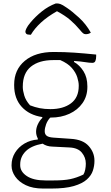

<svg xmlns="http://www.w3.org/2000/svg" viewBox="-20 -842 640 1112"><path d="M189 -79Q189 -101 199.5 -123Q210 -145 225 -159V-164Q150 -175 106 -223Q62 -271 62 -348V-352Q62 -438 123.5 -489.5Q185 -541 291 -541Q354 -541 411 -537Q468 -533 537 -526V-516Q537 -500 532.5 -489Q528 -478 515 -478Q498 -478 474 -482Q450 -486 409 -489V-483Q441 -465 463.5 -429.5Q486 -394 486 -342V-338Q486 -285 458 -245Q430 -205 382 -183Q334 -161 274 -161Q273 -161 271 -161Q255 -144 247 -122Q239 -100 239 -82Q239 -65 250 -56Q261 -47 289 -45L390 -38Q460 -34 493.5 3.5Q527 41 527 88V91Q527 118 518 146Q509 174 483 197.5Q457 221 407.5 235.5Q358 250 277 250H230Q170 250 129.5 230.5Q89 211 68 180.5Q47 150 47 118V114Q47 75 67 42.5Q87 10 121.5 -10.5Q156 -31 199 -34V-40Q189 -59 189 -79ZM154 -232Q182 -221 210 -215.5Q238 -210 272 -210Q346 -210 391 -243.5Q436 -277 436 -344V-348Q436 -367 427.5 -394.5Q419 -422 396 -448.5Q373 -475 329 -494Q310 -494 289 -494Q206 -494 159 -456Q112 -418 112 -341V-337Q112 -318 120.5 -289Q129 -260 154 -232ZM243 203H292Q350 203 386.5 195.5Q423 188 463 169Q470 158 473.5 140.5Q477 123 477 107V105Q477 70 454 42Q431 14 381 12L282 7Q250 6 227 -10Q161 2 129 34Q97 66 97 110V115Q97 152 135 177.5Q173 203 243 203ZM303 -822H312Q319 -822 330 -818.5Q341 -815 367 -797Q397 -777 437.5 -740Q478 -703 506 -653Q494 -644 477 -644Q468 -644 461.5 -649Q455 -654 442 -670Q417 -700 387 -726Q357 -752 310 -777Q255 -746 217.5 -711.5Q180 -677 159 -641H153Q138 -641 132.5 -646Q127 -651 127 -659Q127 -665 133.5 -678.5Q140 -692 156 -711Q185 -746 222.5 -776Q260 -806 303 -822Z"/></svg>

Font: Recursive Sn Csl St Lt
Style: Regular
Weight: 300
Version: Version 1.079;hotconv 1.0.112;makeotfexe 2.5.65598; ttfautoh